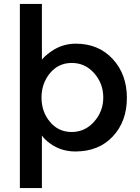

<svg xmlns="http://www.w3.org/2000/svg" viewBox="-20 -762 712 976"><path d="M363 8Q281 8 220 -44Q206 -56 200 -64L193 -73V194H81V-742H193V-459Q196 -462 200.5 -467.5Q205 -473 222 -487Q239 -501 258 -512Q308 -540 365 -540Q481 -540 553 -462Q625 -384 625 -264.5Q625 -145 553.5 -68.5Q482 8 363 8ZM344.5 -91Q412 -91 458.5 -143.5Q505 -196 505 -266.5Q505 -337 459 -389.5Q413 -442 345 -442Q277 -442 234 -390Q191 -338 191 -266Q191 -194 234 -142.5Q277 -91 344.5 -91Z"/></svg>

Font: Montreal
Style: Regular
Weight: 400
Designer: Julieta Ulanovsky, usr_local_share
Foundry: Julieta Ulanovsky, usr_local_share
Version: Version 2.001